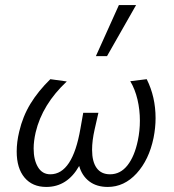

<svg xmlns="http://www.w3.org/2000/svg" viewBox="-20 -731 686 759"><path d="M46 -132Q46 -170 56 -211Q70 -271 100.5 -321Q131 -371 179 -418L244 -409Q147 -318 121 -208Q113 -173 113 -144Q113 -99 130 -70.5Q147 -42 179 -42Q267 -42 298 -223L309 -285H369L354 -219Q344 -175 344 -139Q344 -92 362 -67Q380 -42 415 -42Q456 -42 484 -77.5Q512 -113 525 -176Q533 -214 533 -254Q533 -297 523.5 -337.5Q514 -378 495 -410L560 -418Q595 -348 595 -264Q595 -226 587 -186Q569 -99 520 -45.5Q471 8 406 8Q362 8 333 -14Q304 -36 293 -75Q246 8 163 8Q108 8 77 -29Q46 -66 46 -132ZM450 -711H518L403 -509H359Z"/></svg>

Font: LXGW Bright GB
Style: Italic
Weight: 400
Italic angle: -12°
Designer: Christian Thalmann (Catharsis Fonts)
Foundry: LXGW / Christian Thalmann (Catharsis Fonts) / Fontworks Inc.
Version: Version 5.510